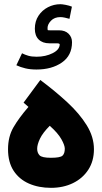

<svg xmlns="http://www.w3.org/2000/svg" viewBox="-20 -905 490 923"><path d="M85.9 -648.9Q100.1 -641.6 116.2 -637Q132.3 -632.3 156.2 -632.3Q199.2 -632.3 233.2 -649.4Q267.1 -666.5 267.1 -692.4Q267.1 -693.4 264.4 -695.1Q261.7 -696.8 252.4 -696.8H217.3Q184.6 -696.8 166 -715.1Q147.5 -733.4 147.5 -766.6Q147.5 -802.7 165 -829.3Q182.6 -856 210.7 -870.4Q238.8 -884.8 270.5 -884.8Q278.8 -884.8 295.7 -881.6Q312.5 -878.4 325.7 -873L314 -814.5Q304.7 -817.4 292 -820.1Q279.3 -822.8 270.5 -822.8Q241.7 -822.8 225.1 -805.4Q208.5 -788.1 208.5 -770Q208.5 -761.7 209.2 -760.5Q210 -759.3 219.7 -759.3H263.7Q293 -759.3 309.6 -742.9Q326.2 -726.6 326.2 -702.1Q326.2 -638.2 277.6 -604.5Q229 -570.8 155.3 -570.8Q125.5 -570.8 102.1 -576.4Q78.6 -582 58.6 -591.3ZM173.8 -520.5Q245.1 -467.3 303.7 -413.1Q362.3 -358.9 397 -302.7Q431.6 -246.6 431.6 -187.5Q431.6 -130.9 404.5 -89.1Q377.4 -47.4 330.8 -24.7Q284.2 -2 225.1 -2Q166 -2 119.1 -22.5Q72.3 -43 45.4 -84.2Q18.6 -125.5 18.6 -187.5Q18.6 -248 44.7 -293Q70.8 -337.9 116.7 -391.1L93.3 -411.6ZM219.2 -300.3Q185.5 -266.6 172.1 -238.3Q158.7 -210 158.7 -189.9Q158.7 -170.4 170.2 -158.4Q181.6 -146.5 224.6 -146.5Q269.5 -146.5 280.5 -156.7Q291.5 -167 291.5 -190.4Q291.5 -206.5 275.1 -235.8Q258.8 -265.1 219.2 -300.3Z"/></svg>

Font: Vazir Black FD-WOL-UI
Style: Black-FD-WOL-UI
Weight: 900
Designer: Saber Rastikerdar
Foundry: Saber Rastikerdar
Version: Version 30.0.0